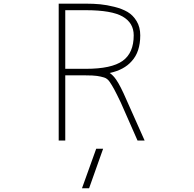

<svg xmlns="http://www.w3.org/2000/svg" viewBox="-20 -752 1040 1030"><path d="M330.1 -382.8H440.4Q578.1 -382.8 637.7 -425.3Q697.3 -467.8 697.3 -562.5Q697.3 -628.9 638.2 -663.1Q579.1 -697.3 440.4 -697.3H330.1ZM419.9 257.8 496.1 45.9H533.2L458 257.8ZM568.4 -360.4Q586.9 -348.6 603.5 -324.2Q626 -292 659.2 -214.8L755.9 2H717.8L627.9 -202.1Q605.5 -249 592.8 -272.5Q580.1 -295.9 567.9 -313.5Q555.7 -331.1 538.1 -336.4Q520.5 -341.8 500.5 -344.7Q480.5 -347.7 440.4 -347.7H330.1V2H294.9V-732.4H440.4Q482.4 -732.4 517.6 -729Q552.7 -725.6 593.8 -715.3Q634.8 -705.1 664.1 -688Q693.4 -670.9 712.9 -638.7Q732.4 -606.4 732.4 -562.5Q732.4 -473.6 686.5 -423.8Q645.5 -377 568.4 -360.4Z"/></svg>

Font: GenEi Gothic M ExtraLight
Style: Regular
Weight: 200
Designer: o_tamon (Modified); [Source Han Sans]
Ryoko NISHIZUKA  (kana & ideographs); Paul D. Hunt (Latin, Greek & Cyrillic); Wenl
Version: Version 1.1a;Original Version 1.004